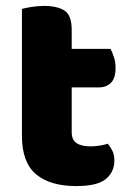

<svg xmlns="http://www.w3.org/2000/svg" viewBox="-20 -613 440 648"><path d="M222 -167Q222 -141 238.5 -130Q255 -119 285 -119Q300 -119 316 -121.5Q332 -124 344 -128Q353 -117 359.5 -103.5Q366 -90 366 -71Q366 -33 337.5 -9Q309 15 237 15Q149 15 101.5 -25Q54 -65 54 -155V-583Q65 -586 85.5 -589.5Q106 -593 129 -593Q173 -593 197.5 -577.5Q222 -562 222 -512V-448H353Q359 -437 364.5 -420.5Q370 -404 370 -384Q370 -349 354.5 -333.5Q339 -318 313 -318H222Z"/></svg>

Font: Baloo Chettan
Style: Regular
Weight: 400
Designer: Maithili Shingre and Ek Type
Foundry: Ek Type
Version: Version 1.443;PS 1.000;hotconv 16.6.51;makeotf.lib2.5.65220;